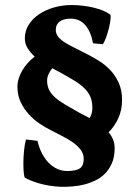

<svg xmlns="http://www.w3.org/2000/svg" viewBox="-20 -723 551 758"><path d="M334 -256.8Q344.7 -275.4 344.7 -296.4Q344.7 -321.3 337.2 -339.8Q329.6 -358.4 313.5 -374.3Q297.4 -390.1 272.7 -405.3Q248 -420.4 213.9 -439Q207 -442.4 200.4 -446Q193.8 -449.7 186.5 -453.6Q177.2 -442.4 171.6 -429.9Q166 -417.5 166 -405.3Q166 -383.8 173.8 -368.2Q181.6 -352.5 197.5 -338.4Q213.4 -324.2 237.3 -310.1Q261.2 -295.9 293.5 -277.8ZM461.9 -328.6Q461.9 -288.1 446.8 -255.6Q431.6 -223.1 408.7 -200.7Q419.9 -187.5 426.3 -172.1Q432.6 -156.7 432.6 -138.2Q432.6 -103.5 421.9 -78.9Q411.1 -54.2 394 -37.1Q377 -20 355 -9.8Q333 0.5 310.5 5.9Q288.1 11.2 267.1 12.9Q246.1 14.6 230.5 14.6Q213.4 14.6 193.8 12.5Q174.3 10.3 154.1 5.9Q133.8 1.5 114.5 -5.4Q95.2 -12.2 79.1 -21Q75.7 -22.5 74 -38.8Q72.3 -55.2 72.3 -78.1Q72.3 -101.1 74.7 -126.7Q77.1 -152.3 82.5 -172.4L127.9 -167Q134.3 -139.2 146 -116.9Q157.7 -94.7 173.1 -79.3Q188.5 -64 206.8 -55.9Q225.1 -47.9 245.1 -47.9Q280.3 -47.9 295.4 -58.3Q310.5 -68.8 310.5 -96.2Q310.5 -115.7 298.6 -131.6Q286.6 -147.5 267.6 -160.9Q248.5 -174.3 225.3 -186Q202.1 -197.8 179.7 -209.5Q159.2 -219.7 136.2 -235.1Q113.3 -250.5 94 -271.5Q74.7 -292.5 61.8 -319.6Q48.8 -346.7 48.8 -380.9Q48.8 -397 54 -413.3Q59.1 -429.7 68.1 -445.1Q77.1 -460.4 89.6 -474.4Q102.1 -488.3 117.2 -499.5Q100.1 -515.1 89.1 -532.7Q78.1 -550.3 78.1 -571.3Q78.1 -601.6 93.8 -626Q109.4 -650.4 135.3 -667.5Q161.1 -684.6 194.1 -693.8Q227.1 -703.1 262.2 -703.1Q284.7 -703.1 307.1 -700.4Q329.6 -697.8 349.6 -692.9Q369.6 -688 386.5 -681.2Q403.3 -674.3 415 -665.5Q418 -663.1 416.5 -647.9Q415 -632.8 410.4 -613.8Q405.8 -594.7 399.2 -576.2Q392.6 -557.6 385.7 -548.3L347.2 -552.2Q338.9 -598.1 316.7 -623.8Q294.4 -649.4 259.3 -649.4Q230.5 -649.4 215.3 -637.7Q200.2 -626 200.2 -605.5Q200.2 -589.8 209.7 -577.9Q219.2 -565.9 236.3 -555.2Q253.4 -544.4 276.6 -533.2Q299.8 -522 327.6 -507.3Q348.6 -496.6 372.3 -481.7Q396 -466.8 416 -445.6Q436 -424.3 449 -395.5Q461.9 -366.7 461.9 -328.6Z"/></svg>

Font: Gentium Book Basic
Style: Bold
Weight: 700
Designer: J. Victor Gaultney and Annie Olsen
Foundry: SIL International
Version: Version 1.102; 2013; Maintenance release